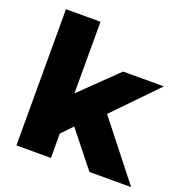

<svg xmlns="http://www.w3.org/2000/svg" viewBox="-132 -863 951 983"><g transform="rotate(20 343.5 -371.0)"><path d="M443 -310 668 -542H446L250 -352V-742H62V0H250V-133L307 -192L460 0H687Z"/></g></svg>

Font: Montserrat-Alt1 ExtBd
Style: Regular
Weight: 800
Designer: Differentunic
Foundry: Differentunic
Version: Version 7.222